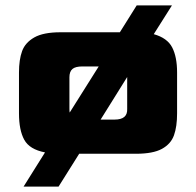

<svg xmlns="http://www.w3.org/2000/svg" viewBox="-20 -567 723 708"><path d="M633 -300V-149Q633 -100 621.5 -68Q610 -36 577 -18Q544 0 481 0H272L196 121H67L146 -5Q89 -16 69.5 -51.5Q50 -87 50 -149V-300Q50 -347 61.5 -378.5Q73 -410 106.5 -429Q140 -448 203 -448H422L484 -547H614L547 -441Q597 -427 615 -392Q633 -357 633 -300ZM237 -152 344 -322H284Q258 -322 247 -312.5Q236 -303 236 -282V-166Q236 -156 237 -152ZM449 -166V-282V-283L351 -126H402Q427 -126 438.5 -136Q450 -146 449 -166Z"/></svg>

Font: Gold Bold
Style: Regular
Weight: 400
Designer: jaiki
Version: Version 1.000